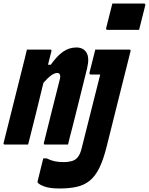

<svg xmlns="http://www.w3.org/2000/svg" viewBox="-86 -822 846 1092"><path d="M553 -802H732Q743 -802 740 -791L705 -652H526Q515 -652 518 -663ZM74 0H-60Q-68 0 -65 -11Q-38 -119 -11 -226.5Q16 -334 43 -442Q50 -469 56 -494Q62 -519 67 -540H201Q209 -540 206 -529Q201 -510 196.5 -491.5Q192 -473 187 -454H203Q239 -505 273.5 -528.5Q308 -552 348 -552Q388 -552 406 -522.5Q424 -493 409 -432Q384 -331 364.5 -252.5Q345 -174 326 -99Q319 -74 313 -49.5Q307 -25 301 0H169Q161 0 164 -11Q186 -99 208 -188Q230 -277 254 -370Q263 -407 239 -407Q210 -407 161 -351Q140 -263 118 -175Q96 -87 74 0ZM648 -540Q660 -540 656 -529Q623 -396 589 -262Q555 -128 522 6Q503 84 479.5 132Q456 180 424.5 205.5Q393 231 351 240.5Q309 250 252 250Q198 250 167.5 239Q137 228 129 217Q126 214 128 209Q136 174 144 143.5Q152 113 160 79H180Q202 90 224 95Q246 100 278 100Q299 100 319 95Q339 90 351 78Q369 60 378 23Q410 -103 435 -203.5Q460 -304 484 -398H432Q421 -398 423 -409Q431 -442 439.5 -474.5Q448 -507 456 -540Z"/></svg>

Font: Recursive Mn Lnr St XBd
Style: Italic
Weight: 800
Italic angle: -15°
Monospace: yes
Version: Version 1.079;hotconv 1.0.112;makeotfexe 2.5.65598; ttfautoh